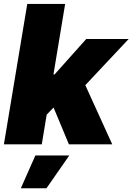

<svg xmlns="http://www.w3.org/2000/svg" viewBox="-28 -748 686 995"><path d="M-7.8 0 113.3 -727.5H309.6L249 -362.3H254.9L418.9 -545.9H638.7L414.1 -306.6L553.7 0H329.1L249.5 -190.9L213.9 -153.8L188.5 0ZM80.1 227.5 155.3 57.6H331.1L212.9 227.5Z"/></svg>

Font: Inter Tight Black
Style: Italic
Weight: 900
Italic angle: -9.39999°
Designer: Rasmus Andersson
Foundry: rsms
Version: Version 3.004; ttfautohint (v1.8.4.7-5d5b)